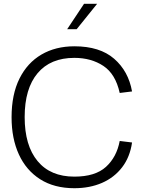

<svg xmlns="http://www.w3.org/2000/svg" viewBox="-20 -982 757 1012"><path d="M372 10Q266 10 192 -37Q118 -84 79.5 -168Q41 -252 41 -364Q41 -484 82.5 -567.5Q124 -651 198.5 -694.5Q273 -738 372 -738Q506 -738 581.5 -672.5Q657 -607 676 -500L611 -492Q589 -592 525 -634.5Q461 -677 372 -677Q246 -677 178 -596Q110 -515 110 -365Q110 -215 178 -133Q246 -51 372 -51Q482 -51 538.5 -102.5Q595 -154 611 -239L676 -231Q665 -154 623.5 -100Q582 -46 517.5 -18Q453 10 372 10ZM334 -828 423 -962H492L384 -828Z"/></svg>

Font: BDO Grotesk Light
Style: Regular
Weight: 300
Designer: Deni Anggara
Foundry: Lokal Container
Version: Version 2.000